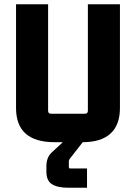

<svg xmlns="http://www.w3.org/2000/svg" viewBox="-20 -655 636 898"><path d="M387 223H298Q249 223 223 206.5Q197 190 197 148V123Q197 80 223 57L274 10H235Q55 10 55 -150V-635H205V-137Q205 -123 219 -123H377Q391 -123 391 -137V-635H541V-150Q541 -71 497 -30.5Q453 10 367 10L310 83Q302 92 302 100V126Q302 133 309 133H387Z"/></svg>

Font: Gemunu Libre ExtraBold
Style: Regular
Weight: 800
Designer: Puspanada Ekanayake, Sola Matas, Pathum Egodawatta, Kosala Senevirathne
Foundry: mooniak
Version: Version 1.100